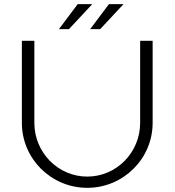

<svg xmlns="http://www.w3.org/2000/svg" viewBox="-20 -896 838 922"><path d="M413 -756H461L573 -876H503ZM263 -756H311L423 -876H353ZM145 -306V-700H85V-306C85 -133.8 225.7 6 399 6C572.3 6 713 -133.8 713 -306V-700H653V-306C653 -163.6 539.2 -48 399 -48C258.8 -48 145 -163.6 145 -306Z"/></svg>

Font: Resamitz
Style: Regular
Weight: 500
Designer: gluk
Foundry: gluk
Version: Version 0.047